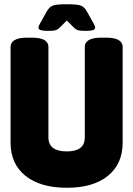

<svg xmlns="http://www.w3.org/2000/svg" viewBox="-20 -880 630 908"><path d="M296 8Q171 8 100.5 -48.5Q30 -105 30 -205V-659Q30 -679 49 -690.5Q68 -702 110 -702H129Q171 -702 190 -690.5Q209 -679 209 -659V-230Q209 -164 296 -164Q381 -164 381 -230V-659Q381 -679 400 -690.5Q419 -702 461 -702H480Q522 -702 541 -690.5Q560 -679 560 -659V-205Q560 -105 490.5 -48.5Q421 8 296 8ZM207 -734Q187 -734 174.5 -737Q162 -740 162 -750Q162 -754 164.5 -759.5Q167 -765 171 -772L200 -824Q214 -850 234 -855Q254 -860 296 -860Q338 -860 358 -855Q378 -850 392 -824L421 -772Q425 -765 427.5 -759.5Q430 -754 430 -750Q430 -740 418 -737Q406 -734 385 -734Q365 -734 353 -736Q341 -738 328 -751L296 -783L264 -751Q251 -738 239 -736Q227 -734 207 -734Z"/></svg>

Font: Asap Condensed Black
Style: Regular
Weight: 900
Width: 3
Designer: Pablo Cosgaya
Foundry: Omnibus-Type
Version: Version 3.001; ttfautohint (v1.8.4.7-5d5b)